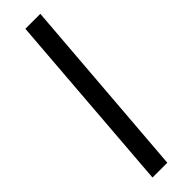

<svg xmlns="http://www.w3.org/2000/svg" viewBox="-305 -705 880 880"><g transform="rotate(-45 135.5 -265.0)"><path d="M54 182 124 -712H221L150 182Z"/></g></svg>

Font: Muli SemiBold
Style: Italic
Weight: 600
Italic angle: -4.541°
Designer: Vernon Adams
Foundry: Vernon Adams
Version: Version 2.100; ttfautohint (v1.8.1.43-b0c9)